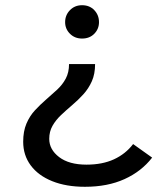

<svg xmlns="http://www.w3.org/2000/svg" viewBox="-20 -555 613 737"><path d="M306 162Q234 162 180.5 140.5Q127 119 98 80Q69 41 69 -11Q69 -51 81.5 -80.5Q94 -110 114.5 -132Q135 -154 157 -173Q179 -192 199.5 -211Q220 -230 232.5 -253.5Q245 -277 245 -309H345Q345 -271 332.5 -243Q320 -215 300 -193Q280 -171 257 -151.5Q234 -132 214 -113Q194 -94 181.5 -72Q169 -50 169 -22Q169 19 207 48Q245 77 312 77Q373 77 417.5 56.5Q462 36 491 -2L564 50Q523 103 458 132.5Q393 162 306 162ZM295 -407Q267 -407 248.5 -425.5Q230 -444 230 -470Q230 -497 248.5 -516Q267 -535 295 -535Q324 -535 342 -516Q360 -497 360 -470Q360 -444 342 -425.5Q324 -407 295 -407Z"/></svg>

Font: Montserrat Thin Medium
Style: Regular
Weight: 500
Version: Version 9.000